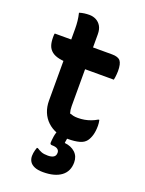

<svg xmlns="http://www.w3.org/2000/svg" viewBox="-174 -791 847 1118"><g transform="rotate(20 250.0 -232.5)"><path d="M27 -538H382Q420 -538 434 -520.5Q448 -503 448 -458Q448 -448 447 -438Q446 -428 445 -419.5Q444 -411 442 -403H179Q133 -403 103.5 -409Q74 -415 56.5 -429Q39 -443 32 -463.5Q25 -484 25 -513Q25 -518 25 -522.5Q25 -527 25.5 -531Q26 -535 27 -538ZM443 -154Q445 -145 446 -136Q447 -127 447 -119Q447 -85 440 -61Q433 -37 421 -21Q414 -12 404 -5.5Q394 1 379.5 5Q365 9 347 11Q329 13 307 13Q269 13 236.5 1Q204 -11 179.5 -34Q155 -57 142 -89Q129 -121 129 -160Q129 -216 129 -271.5Q129 -327 129 -382.5Q129 -438 129 -493.5Q129 -549 129 -604Q129 -628 126.5 -652Q124 -676 118 -700Q134 -705 149 -707Q164 -709 180 -709Q203 -709 222 -699Q241 -689 252.5 -669.5Q264 -650 264 -619Q264 -563 264 -507.5Q264 -452 264 -396.5Q264 -341 264 -285.5Q264 -230 264 -174Q264 -162 265.5 -151.5Q267 -141 270 -131Q282 -127 293 -124.5Q304 -122 321 -122Q342 -122 361.5 -125.5Q381 -129 400 -136Q419 -143 437 -154ZM310 -31Q309 -27 307.5 -17.5Q306 -8 305 2.5Q304 13 302.5 21.5Q301 30 300 36V41Q340 45 365 68Q390 91 390 129Q390 185 350 214.5Q310 244 238 244Q205 244 184.5 235Q164 226 155 211Q146 196 146 177Q146 168 147.5 158.5Q149 149 151.5 140Q154 131 157 123H163Q178 133 192.5 138.5Q207 144 232 144Q254 144 267 136Q280 128 280 109Q280 95 269 87Q258 79 235 79Q229 79 225.5 76.5Q222 74 222 68Q222 63 223 51.5Q224 40 226 27.5Q228 15 232 2.5Q236 -10 241 -17Q244 -22 250.5 -25Q257 -28 270.5 -30Q284 -32 310 -31Z"/></g></svg>

Font: Recursive Casual
Style: Bold
Weight: 700
Version: Version 1.085